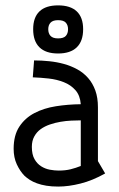

<svg xmlns="http://www.w3.org/2000/svg" viewBox="-20 -685 444 715"><path d="M106.9 -460Q134.8 -460 163.3 -457Q191.9 -454.1 218.3 -446.8Q244.6 -439.5 267.8 -426.8Q291 -414.1 308.1 -394.5Q325.2 -375 335 -348.1Q344.7 -321.3 344.7 -285.2V-85L371.6 -39.1Q324.7 -12.7 280 -1.5Q235.4 9.8 196.8 9.8Q172.4 9.8 152.8 6.6Q133.3 3.4 117.9 -2.2Q102.5 -7.8 91.1 -15.1Q79.6 -22.5 70.8 -30.8Q54.2 -47.9 42.5 -73.2Q30.8 -98.6 30.8 -130.9Q30.8 -181.2 52 -213.4Q73.2 -245.6 108.2 -263.9Q143.1 -282.2 188 -289.3Q232.9 -296.4 280.8 -296.9Q278.3 -329.6 261 -349.1Q243.7 -368.7 217.8 -378.9Q191.9 -389.2 161.4 -392.6Q130.9 -396 102.1 -397ZM280.8 -236.8Q264.6 -236.8 245.1 -235.8Q225.6 -234.9 205.3 -231.4Q185.1 -228 165.8 -221.4Q146.5 -214.8 131.6 -204.1Q116.7 -193.4 107.7 -177Q98.6 -160.6 98.6 -138.2Q98.6 -109.9 108.4 -92.5Q118.2 -75.2 133.3 -65.7Q148.4 -56.2 165.8 -53Q183.1 -49.8 198.7 -49.8Q223.6 -49.8 243.2 -54.7Q262.7 -59.6 280.8 -66.9ZM289.6 -576.2Q289.6 -531.7 265.9 -508.8Q242.2 -485.8 196.3 -485.8Q150.4 -485.8 127 -508.8Q103.5 -531.7 103.5 -576.2Q103.5 -620.1 127 -642.6Q150.4 -665 196.3 -665Q242.2 -665 265.9 -642.6Q289.6 -620.1 289.6 -576.2ZM159.7 -576.2Q159.7 -560.5 168.2 -551.3Q176.8 -542 196.3 -542Q216.8 -542 225.1 -551.3Q233.4 -560.5 233.4 -576.2Q233.4 -591.3 225.1 -600.6Q216.8 -609.9 196.3 -609.9Q176.8 -609.9 168.2 -600.6Q159.7 -591.3 159.7 -576.2Z"/></svg>

Font: Aubrey
Style: Regular
Weight: 400
Designer: Gayaneh Bagdasaryan | Cyreal.org
Foundry: Gayaneh Bagdasaryan | Cyreal.org
Version: Version 1.000